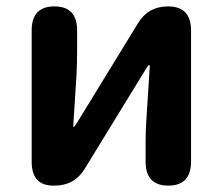

<svg xmlns="http://www.w3.org/2000/svg" viewBox="-20 -580 696 600"><path d="M146 0Q79 0 79 -75V-485Q79 -560 150 -560Q221 -560 221 -485V-422Q221 -383 219 -344L209 -188Q209 -183 210.5 -183Q212 -183 221 -197L411 -507Q443 -560 505 -560Q577 -560 577 -485V-75Q577 0 506 0Q435 0 435 -75V-137Q435 -176 438 -215L448 -372Q448 -377 446 -377Q444 -377 435 -363L245 -53Q213 0 151 0Z"/></svg>

Font: Resource Han Rounded JP
Style: Bold
Weight: 700
Designer: Cyano Hao (round all glyphs); Ryoko NISHIZUKA 西塚涼子 (kana, bopomofo & ideographs); Paul D. Hunt (Latin, Greek & Cyrillic)
Foundry: Cyano Hao
Version: 0.990